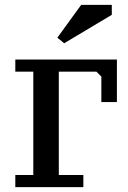

<svg xmlns="http://www.w3.org/2000/svg" viewBox="-20 -770 526 790"><path d="M461 -525V-350H397V-455L377 -475H222V-50H323V0H43V-50H117V-475H43V-525ZM314 -750H440V-709L244 -592L216 -615Z"/></svg>

Font: PT Serif Caption
Style: Regular
Weight: 400
Designer: A.Korolkova, O.Umpeleva, V.Yefimov
Foundry: ParaType Ltd
Version: Version 1.000W OFL